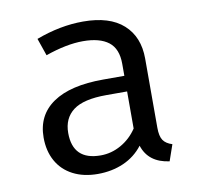

<svg xmlns="http://www.w3.org/2000/svg" viewBox="-67 -623 750 708"><g transform="rotate(-10 307.5 -269.5)"><path d="M489.7 -117.9Q489.7 -86.2 500 -71Q510.3 -55.9 533.8 -48.7L512.8 11.8Q434.9 1.5 413.8 -64.1Q385.1 -26.7 341.3 -7.4Q297.4 11.8 244.6 11.8Q191.3 11.8 151.8 -8.7Q112.3 -29.2 91.3 -66.9Q70.3 -104.6 70.3 -154.9Q70.3 -238.5 135.4 -283.1Q200.5 -327.7 323.6 -327.7H403.1V-372.8Q403.1 -429.2 370.3 -454.6Q337.4 -480 274.4 -480Q213.3 -480 133.8 -452.3L111.3 -517.4Q201.5 -551.3 287.7 -551.3Q386.7 -551.3 438.2 -504.9Q489.7 -458.5 489.7 -376.9ZM403.1 -130.3V-269.2H325.1Q239.5 -269.2 201 -240Q162.6 -210.8 162.6 -155.9Q162.6 -53.8 266.7 -53.8Q306.7 -53.8 342.8 -74.1Q379 -94.4 403.1 -130.3Z"/></g></svg>

Font: Fira Code Fixed
Style: Regular
Weight: 400
Monospace: yes
Designer: Carrois Corporate, Edenspiekermann AG, Nikita Prokopov
Foundry: Carrois Corporate, Edenspiekermann AG, Nikita Prokopov
Version: Version 5.002